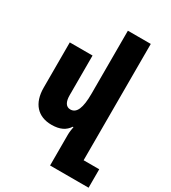

<svg xmlns="http://www.w3.org/2000/svg" viewBox="-236 -877 1097 1235"><g transform="rotate(30 313.0 -259.5)"><path d="M510 104V-760H340V-292C340 -187 319 -136 272 -136C239 -136 223 -165 223 -213V-508H54V-172C54 -55 115 10 216 10C279 10 317 -10 342 -48H347C343 -27 340 -6 340 14V241H626V104Z"/></g></svg>

Font: Noto Sans Armenian Condensed Black
Style: Regular
Weight: 900
Width: 3
Designer: Monotype Design Team
Foundry: Monotype Imaging Inc.
Version: Version 2.008